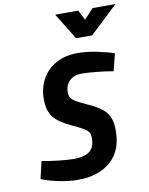

<svg xmlns="http://www.w3.org/2000/svg" viewBox="-100 -998 837 1082"><g transform="rotate(-10 318.5 -457.5)"><path d="M292 -927H424L453 -870L506 -927H637L477 -776H385ZM50 -29 73 -128Q115 -120 168 -114Q221 -108 256 -108Q315 -108 345 -130.5Q375 -153 375 -207Q375 -227 368 -239Q361 -251 340.5 -263.5Q320 -276 274 -297Q204 -329 175 -366Q146 -403 146 -469Q146 -532 174 -583Q202 -634 254.5 -663Q307 -692 377 -692Q431 -692 489 -680Q547 -668 586 -654L561 -556Q521 -563 468.5 -568.5Q416 -574 381 -574Q337 -574 311.5 -549.5Q286 -525 286 -485Q286 -465 292.5 -453.5Q299 -442 318 -430Q337 -418 379 -399Q436 -374 464.5 -350.5Q493 -327 504 -298Q515 -269 515 -223Q515 -110 445.5 -49Q376 12 258 12Q205 12 146.5 -0.5Q88 -13 50 -29Z"/></g></svg>

Font: Cairo
Style: Bold Italic
Weight: 700
Italic angle: -13°
Designer: Mohamed Gaber, Accademia di Belle Arti di Urbino and others
Foundry: Kief Type Foundry, Accademia di Belle Arti di Urbino and others
Version: Version 3.011